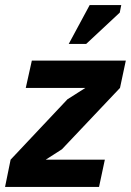

<svg xmlns="http://www.w3.org/2000/svg" viewBox="-33 -740 518 760"><path d="M9 -108 234 -347 305 -392H69L93 -500H465L442 -392L212 -149L148 -108H382L359 0H-13ZM322 -720H447L441 -690L308 -566H239Z"/></svg>

Font: PT Sans
Style: Bold Italic
Weight: 700
Italic angle: -12°
Designer: A.Korolkova, O.Umpeleva, V.Yefimov
Foundry: ParaType Ltd
Version: Version 2.003W OFL